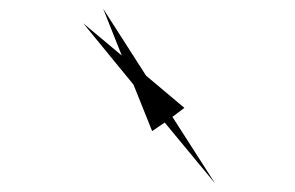

<svg xmlns="http://www.w3.org/2000/svg" viewBox="-20 -594 689 448"><path d="M264.2 -464.4 220.7 -573.7 320.8 -417.5 410.2 -342.3 382.3 -321.3 481.9 -166 364.3 -308.1 335 -288.1 291.5 -396.5 174.3 -539.6Z"/></svg>

Font: Vazirmatn FD Medium
Style: Regular
Weight: 500
Designer: Saber Rastikerdar
Foundry: Saber Rastikerdar
Version: Version 33.003